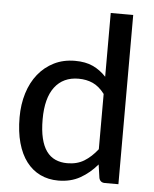

<svg xmlns="http://www.w3.org/2000/svg" viewBox="-53 -783 668 834"><g transform="rotate(5 281.0 -365.5)"><path d="M396 -385Q372 -416.5 344.2 -429Q316.5 -441.5 282 -441.5Q215 -441.5 178.2 -393.2Q141.5 -345 141.5 -252.5Q141.5 -204 149.8 -169.8Q158 -135.5 173.8 -113.8Q189.5 -92 212.5 -81.8Q235.5 -71.5 264.5 -71.5Q307 -71.5 338 -90.5Q369 -109.5 396 -144ZM494 -738V0H435Q414.5 0 409.5 -19.5L401 -78Q368.5 -39.5 327.2 -16.2Q286 7 232 7Q188.5 7 153.2 -10Q118 -27 93 -59.8Q68 -92.5 54.5 -141Q41 -189.5 41 -252.5Q41 -309 56 -357.5Q71 -406 99.5 -441.5Q128 -477 168.5 -497.2Q209 -517.5 260 -517.5Q306 -517.5 338.2 -502.5Q370.5 -487.5 396 -460V-738Z"/></g></svg>

Font: LatoLatin Medium
Style: Regular
Weight: 500
Designer: Lukasz Dziedzic with Adam Twardoch and Botio Nikoltchev
Foundry: tyPoland Lukasz Dziedzic
Version: Version 2.015; 2015-08-06; http://www.latofonts.com/